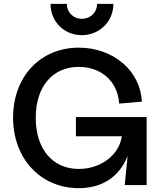

<svg xmlns="http://www.w3.org/2000/svg" viewBox="-20 -963 853 999"><path d="M390 16C513 16 601 -44 644 -151L629 0H743V-354H375V-254H614C600 -156 504 -84 390 -84C253 -84 166 -188 166 -350C166 -512 253 -615 390 -615C508 -615 593 -538 600 -424L718 -434C711 -594 570 -715 390 -715C190 -715 48 -564 48 -351C48 -138 191 16 390 16ZM406 -780C495 -780 570 -849 570 -943H485C485 -897 449 -865 406 -865C363 -865 328 -897 328 -943H243C243 -849 315 -780 406 -780Z"/></svg>

Font: Uncut Sans Semibold
Style: Regular
Weight: 600
Designer: Kasper Nordkvist
Foundry: UNCUT.wtf
Version: Version 1.304;Glyphs 3.2 (3246)